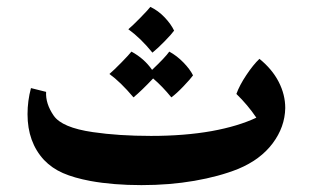

<svg xmlns="http://www.w3.org/2000/svg" viewBox="-20 -527 899 558"><path d="M809 -213Q808 -158 772.5 -110.5Q737 -63 672 -36Q617 -14 545 -1.5Q473 11 391 11Q309 11 243 -1Q195 -10 163 -24Q131 -38 108 -62Q60 -114 60 -195Q60 -234 70 -271L114 -260Q112 -226 136 -191Q160 -156 250 -143Q325 -132 419 -132Q516 -132 595 -146Q672 -160 725 -185Q700 -222 667 -254Q676 -279 696 -309Q716 -339 734 -356Q771 -326 790 -289Q809 -252 809 -213ZM353 -442Q366 -453 388 -475.5Q410 -498 417 -507Q440 -496 458.5 -476.5Q477 -457 486 -438Q479 -428 458.5 -407Q438 -386 423 -374Q389 -416 353 -442ZM541 -308Q534 -298 513.5 -276.5Q493 -255 478 -244Q452 -276 425 -299Q392 -264 368 -244Q330 -289 298 -312Q311 -323 333 -345.5Q355 -368 362 -377Q399 -357 422 -324Q460 -360 472 -377Q494 -365 513 -345.5Q532 -326 541 -308Z"/></svg>

Font: Mirza
Style: Bold
Weight: 700
Designer: Arabic design by Kourosh Beigpour, Latin design by Eduardo Tunni, engineering by Lasse Fister
Version: Version 1.0010g